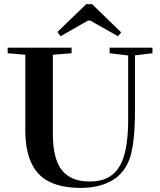

<svg xmlns="http://www.w3.org/2000/svg" viewBox="-20 -893 772 926"><path d="M272.5 -718.3 256.8 -738.8 395.5 -872.6H424.3L564.5 -736.8L549.3 -718.3L415.5 -793.5H403.8ZM370.1 13.2Q264.6 13.2 202.6 -24.9Q102.1 -86.9 102.1 -265.1V-628.9L17.1 -636.2V-663.1H325.2V-636.2L234.9 -628.9V-247.6Q234.9 -127 278.3 -72.3Q321.8 -17.6 411.1 -17.6Q449.2 -17.6 478.5 -27.1Q507.8 -36.6 530.8 -58.1Q553.7 -79.6 568.4 -114.3Q583 -148.9 590.6 -199Q598.1 -249 598.1 -315.9V-625.5L508.8 -636.2V-663.1H715.3V-636.2L630.9 -626V-360.4Q630.9 -196.8 604 -124.5Q577.1 -53.2 516.1 -20Q455.1 13.2 370.1 13.2Z"/></svg>

Font: Elstob SemiBold
Style: Regular
Weight: 600
Designer: Peter S. Baker
Version: Version 1.015